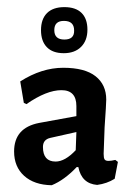

<svg xmlns="http://www.w3.org/2000/svg" viewBox="-20 -527 376 553"><path d="M286 -240.2Q286 -228 281.3 -160.7Q281.3 -160.7 278.5 -84.1Q278.5 -72 281.3 -67.8Q284.1 -63.6 292.5 -63.6Q300.9 -63.6 312.1 -66.4L319.6 -60.7L310.3 -12.1Q287.9 1.9 259.8 5.6Q215 1.9 205.6 -45.8H200.9Q165.4 -8.4 129 6.5Q78.5 5.6 49.5 -20.6Q20.6 -46.7 20.6 -90.7Q20.6 -158.9 92.5 -172.9L200 -192.5V-221.5Q200 -267.3 157 -267.3Q114 -267.3 56.1 -227.1L48.6 -230.8L38.3 -292.5Q100 -331.8 162.1 -331.8Q224.3 -331.8 255.1 -307.5Q286 -283.2 286 -240.2ZM125.2 -129.9Q103.7 -125.2 103.7 -103.7Q103.7 -61.7 140.2 -61.7Q167.3 -61.7 198.1 -94.4L200 -146.7ZM165.4 -506.5Q198.1 -506.5 215 -489.7Q231.8 -472.9 231.8 -441.6Q231.8 -410.3 213.6 -392.1Q195.3 -373.8 163.6 -373.8Q131.8 -373.8 115 -391.1Q98.1 -408.4 98.1 -440.2Q98.1 -472 115.4 -489.3Q132.7 -506.5 165.4 -506.5ZM193.5 -439.3Q193.5 -466.4 165 -466.8Q136.4 -467.3 136.4 -440.2Q136.4 -413.1 165.4 -413.1Q194.4 -413.1 193.5 -439.3Z"/></svg>

Font: Gurajada
Style: Regular
Weight: 400
Designer: Purushoth Kumar Guthula
Foundry: SiliconAndhra, USA.
Version: Version 1.0.3; ttfautohint (v1.2.42-39fb)